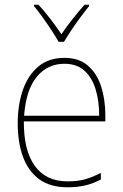

<svg xmlns="http://www.w3.org/2000/svg" viewBox="-20 -849 521 813"><path d="M253 -604Q315 -604 353 -570.5Q391 -537 408.5 -482Q426 -427 426 -361V-335H81Q80 -212 127.5 -146.5Q175 -81 266 -81Q306 -81 337 -89Q368 -97 407 -117V-89Q375 -72 341.5 -64Q308 -56 266 -56Q192 -56 145.5 -90.5Q99 -125 77 -186Q55 -247 55 -327Q55 -404 76.5 -467Q98 -530 142 -567Q186 -604 253 -604ZM253 -579Q181 -579 135.5 -523.5Q90 -468 82 -359H400Q400 -422 384.5 -472Q369 -522 336.5 -550.5Q304 -579 253 -579ZM228 -672Q216 -694 197.5 -722Q179 -750 159.5 -777Q140 -804 124 -823V-829H143Q168 -802 194 -768Q220 -734 240 -704Q283 -767 338 -829H357V-823Q340 -802 320 -775Q300 -748 282 -721Q264 -694 251 -672Z"/></svg>

Font: Noto Sans Malayalam UI SemiCondensed Thin
Style: Regular
Weight: 100
Width: 4
Designer: Jelle Bosma - Monotype Design Team
Foundry: Monotype Imaging Inc.
Version: Version 2.104; ttfautohint (v1.8.4.7-5d5b)